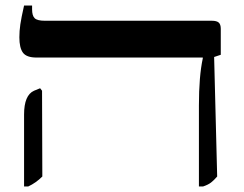

<svg xmlns="http://www.w3.org/2000/svg" viewBox="-20 -667 882 694"><path d="M699 -286Q699 -391 713 -456V-459H112Q76 -459 63 -476.5Q50 -494 50 -532Q50 -555 53.5 -579Q57 -603 67 -647H96V-633Q96 -610 105.5 -601Q115 -592 142 -592H746Q763 -592 770.5 -585.5Q778 -579 778 -563V-469L754 -461L765 -29Q753 -15 742.5 -7Q732 1 714 7H699ZM67 -253Q67 -323 103 -339L125 -348L132 -339L133 -29Q110 -6 82 7H67Z"/></svg>

Font: Noto Serif Hebrew SemiBold
Style: Regular
Weight: 600
Designer: Monotype Design Team
Foundry: Monotype Imaging Inc.
Version: Version 1.000